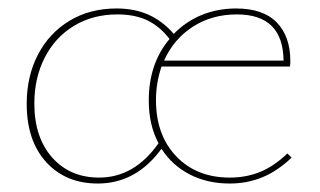

<svg xmlns="http://www.w3.org/2000/svg" viewBox="-20 -430 754 453"><path d="M668 -58Q634 -26 598.5 -11.5Q563 3 522 3Q469 3 427.5 -18.5Q386 -40 361 -79Q301 3 211 3Q135 3 89 -47.5Q43 -98 43 -185Q43 -250 69.5 -301Q96 -352 144 -381Q192 -410 255 -410Q298 -410 331 -395Q364 -380 390 -350Q418 -379 455.5 -394.5Q493 -410 537 -410Q601 -410 633 -377Q665 -344 665 -286Q665 -277 664 -273H361Q348 -234 348 -194Q348 -111 396 -61Q444 -11 522 -11Q561 -11 594 -24.5Q627 -38 658 -68ZM354 -92Q331 -135 331 -193Q331 -280 380 -338Q358 -367 328.5 -381.5Q299 -396 257 -396Q199 -396 154.5 -369Q110 -342 85.5 -294Q61 -246 61 -186Q61 -106 103 -58.5Q145 -11 214 -11Q297 -11 354 -92ZM367 -287H649Q648 -396 539 -396Q480 -396 435 -367Q390 -338 367 -287Z"/></svg>

Font: Ysabeau Infant Thin
Style: Regular
Weight: 200
Designer: Christian Thalmann (Catharsis Fonts)
Version: Version 0.003